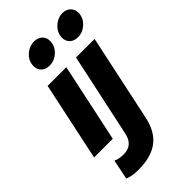

<svg xmlns="http://www.w3.org/2000/svg" viewBox="-285 -794 1104 1104"><g transform="rotate(-45 267.0 -242.5)"><path d="M134 -617Q134 -658 165.5 -687Q197 -716 237 -716Q267 -716 285.5 -698.5Q304 -681 304 -653Q304 -612 273 -583Q242 -554 202 -554Q171 -554 152.5 -571.5Q134 -589 134 -617ZM365 -617Q365 -656 396.5 -686Q428 -716 468 -716Q497 -716 515.5 -698Q534 -680 534 -652Q534 -612 503 -583Q472 -554 433 -554Q402 -554 383.5 -571.5Q365 -589 365 -617ZM111 -480H263L161 0H9ZM54 216 79 95Q102 108 142 108Q217 108 233 29L342 -480H493L381 46Q361 142 302 186.5Q243 231 140 231Q84 231 54 216Z"/></g></svg>

Font: Prompt SemiBold
Style: Italic
Weight: 600
Italic angle: -12°
Designer: Katatrad Team
Foundry: CadsonDemak
Version: Version 1.001